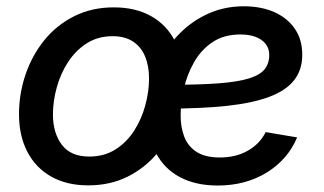

<svg xmlns="http://www.w3.org/2000/svg" viewBox="-20 -570 1015 602"><path d="M256.8 11.2Q189 11.2 140.4 -16.4Q91.8 -43.9 65.7 -94.2Q39.6 -144.5 39.6 -211.4Q39.6 -276.4 60.1 -336.4Q80.6 -396.5 119.1 -444.1Q157.7 -491.7 212.9 -519.3Q268.1 -546.9 336.9 -546.9Q404.8 -546.9 453.6 -519.5Q502.4 -492.2 528.3 -441.7Q554.2 -391.1 554.2 -323.2Q554.2 -258.3 533.7 -198.2Q513.2 -138.2 474.1 -90.8Q435.1 -43.5 380.1 -16.1Q325.2 11.2 256.8 11.2ZM259.8 -79.1Q306.6 -79.1 341.8 -101.3Q377 -123.5 400.4 -159.9Q423.8 -196.3 435.5 -239.5Q447.3 -282.7 447.3 -323.7Q447.3 -362.8 435.1 -392.6Q422.9 -422.4 397.5 -439.5Q372.1 -456.5 333 -456.5Q287.1 -456.5 252.2 -434.3Q217.3 -412.1 193.6 -375.7Q169.9 -339.4 158 -296.1Q146 -252.9 146 -210.9Q146 -153.3 173.8 -116.2Q201.7 -79.1 259.8 -79.1ZM662.6 11.7Q594.2 11.7 544.9 -14.2Q495.6 -40 469.2 -89.8Q442.9 -139.6 443.4 -210.9Q443.8 -281.7 466.6 -343.3Q489.3 -404.8 530.3 -451.2Q571.3 -497.6 625.7 -523.9Q680.2 -550.3 744.1 -550.3Q798.8 -550.3 840.1 -532Q881.3 -513.7 904.5 -479.7Q927.7 -445.8 927.7 -398.4Q927.7 -350.6 901.9 -318.1Q876 -285.6 823.5 -266.1Q771 -246.6 691.2 -238Q611.3 -229.5 503.4 -229.5L516.6 -304.2Q607.4 -304.2 667 -308.8Q726.6 -313.5 761 -324.2Q795.4 -335 809.8 -353Q824.2 -371.1 824.2 -397.5Q824.2 -427.2 799.8 -444.6Q775.4 -461.9 733.4 -461.9Q681.6 -461.9 645.8 -437.5Q609.9 -413.1 588.1 -374.3Q566.4 -335.4 556.4 -292Q546.4 -248.5 546.4 -209.5Q545.9 -172.9 557.4 -142.3Q568.8 -111.8 595.9 -94Q623 -76.2 669.4 -76.2Q719.7 -76.2 757.3 -97.7Q794.9 -119.1 813 -155.8L911.6 -139.2Q882.8 -70.3 816.7 -29.3Q750.5 11.7 662.6 11.7Z"/></svg>

Font: Inter 18pt Medium
Style: Italic
Weight: 500
Italic angle: -9.3988°
Designer: Rasmus Andersson
Foundry: rsms
Version: Version 4.001;git-66647c0bb